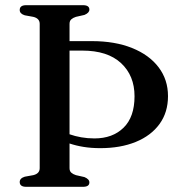

<svg xmlns="http://www.w3.org/2000/svg" viewBox="-20 -720 710 740"><path d="M248 -72Q248 -60.5 254.8 -54.5Q261.5 -48.5 272.5 -45L305.5 -37.5Q324.5 -29.5 324.5 -17Q324.5 0 300 0H81Q56 0 56 -18.5Q56 -33 75.5 -39L108.5 -45Q133 -51 133 -72V-628Q133 -649 108.5 -655L75.5 -661Q56 -667 56 -681.5Q56 -700 81 -700H300Q324.5 -700 324.5 -683Q324.5 -670.5 305.5 -662.5L272.5 -655Q261.5 -651.5 254.8 -645.5Q248 -639.5 248 -628V-561.5H334.5Q423 -561.5 489 -535Q555 -508.5 591.2 -460.8Q627.5 -413 627.5 -349.5Q627.5 -287 594.8 -242Q562 -197 503.2 -173Q444.5 -149 366.5 -149Q331.5 -149 302.2 -153.8Q273 -158.5 248 -167ZM297 -525H248V-202.5Q269 -195 293.2 -190.8Q317.5 -186.5 344 -186.5Q414 -186.5 456.2 -227.8Q498.5 -269 498.5 -349Q498.5 -428.5 446.5 -476.8Q394.5 -525 297 -525Z"/></svg>

Font: Fraunces 9pt
Style: Regular
Weight: 400
Version: Version 1.000;[b76b70a41]